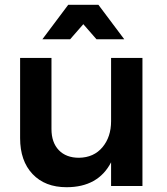

<svg xmlns="http://www.w3.org/2000/svg" viewBox="-20 -777 696 802"><path d="M328 -676 273 -613H157L265 -757H391L499 -613H383ZM444 -535H575V0H444V-99Q390 5 258 5Q168 5 116 -50Q64 -105 64 -200V-535H195V-238Q195 -182 225.5 -150Q256 -118 310 -118Q372 -119 408 -162Q444 -205 444 -271Z"/></svg>

Font: Montserrat arm Medium
Style: Regular
Weight: 500
Designer: Julieta Ulanovsky
Foundry: Julieta Ulanovsky
Version: Version 6.000;PS 006.000;hotconv 1.0.88;makeotf.lib2.5.64775